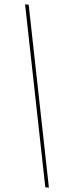

<svg xmlns="http://www.w3.org/2000/svg" viewBox="-65 -832 409 1064"><g transform="rotate(5 140.0 -300.0)"><path d="M250 200H230L30 -800H50Z"/></g></svg>

Font: Big Shoulders Display Thin Thin
Style: Regular
Weight: 250
Version: Version 2.002